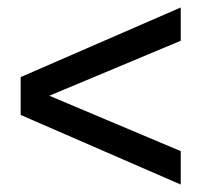

<svg xmlns="http://www.w3.org/2000/svg" viewBox="-20 -582 538 513"><path d="M35.2 -274.9V-376L462.9 -562V-473.1L111.8 -326.2L462.9 -178.2V-88.9Z"/></svg>

Font: Trueno
Style: Rg
Weight: 400
Designer: Julieta Ulanovsky
Foundry: Julieta Ulanovsky
Version: Version 3.001b